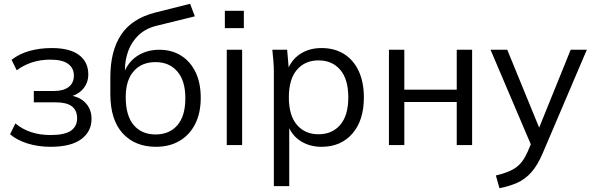

<svg xmlns="http://www.w3.org/2000/svg" viewBox="-20 -764 3127 1011"><path d="M246 9Q181 9 125 -8.5Q69 -26 33 -57L61 -114Q134 -53 246 -53Q320 -53 353 -75.5Q386 -98 386 -141Q386 -225 276 -225H158V-285H266Q314 -285 341.5 -306Q369 -327 369 -366Q369 -405 339 -427.5Q309 -450 245 -450Q144 -450 68 -394L41 -449Q82 -481 136 -496Q190 -511 253 -511Q347 -511 396 -474.5Q445 -438 445 -371Q445 -332 422.5 -302Q400 -272 362 -259Q408 -249 435 -217Q462 -185 462 -138Q462 -71 407.5 -31Q353 9 246 9Z M801 9Q691 9 626 -62Q561 -133 561 -269V-357Q561 -496 618 -581.5Q675 -667 798 -698L981 -744L1006 -678L803 -628Q747 -614 710.5 -579.5Q674 -545 656 -497.5Q638 -450 638 -397V-393Q662 -445 709.5 -473.5Q757 -502 819 -502Q884 -502 933 -471.5Q982 -441 1009.5 -384.5Q1037 -328 1037 -249Q1037 -169 1008 -111.5Q979 -54 926 -22.5Q873 9 801 9ZM799 -56Q872 -56 914 -104.5Q956 -153 956 -247Q956 -339 913.5 -388Q871 -437 799 -437Q726 -437 684 -389Q642 -341 642 -253Q642 -155 684 -105.5Q726 -56 799 -56Z M1164 0ZM1164 -616V-707H1264V-616ZM1174 0V-502H1255V0Z M1414 0ZM1422 216V-386Q1422 -414 1419.5 -443.5Q1417 -473 1414 -502H1492L1500 -409Q1522 -457 1567.5 -484Q1613 -511 1673 -511Q1741 -511 1791 -480Q1841 -449 1868.5 -390.5Q1896 -332 1896 -251Q1896 -130 1835.5 -60.5Q1775 9 1673 9Q1615 9 1570 -17Q1525 -43 1503 -89V216ZM1657 -57Q1729 -57 1771.5 -106.5Q1814 -156 1814 -251Q1814 -347 1771.5 -396.5Q1729 -446 1657 -446Q1586 -446 1543.5 -396.5Q1501 -347 1501 -251Q1501 -156 1543.5 -106.5Q1586 -57 1657 -57Z M2028 0V-502H2109V-292H2385V-502H2466V0H2385V-227H2109V0Z M2563 0ZM2610 227 2591 160Q2661 144 2697.5 117.5Q2734 91 2758 36L2775 -4L2563 -502H2651L2819 -92L2985 -502H3070L2838 42Q2811 106 2778 143Q2745 180 2703.5 198.5Q2662 217 2610 227Z"/></svg>

Font: Winston
Style: Regular
Weight: 400
Designer: Original fonts by Vernon Adams / Changes by Cristiano Sobral
Foundry: Original fonts by Vernon Adams / Changes by Cristiano Sobral
Version: Version 2.503;July 17, 2020;FontCreator 13.0.0.2655 64-bit